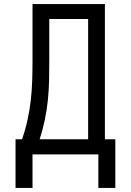

<svg xmlns="http://www.w3.org/2000/svg" viewBox="-20 -755 640 939"><path d="M139 164H56V-74H88Q104 -120 114.5 -168Q125 -216 130.5 -264.5Q136 -313 137.5 -361.5Q139 -410 139 -459V-735H493V-74H544V164H461V0H139ZM411 -74V-662H221V-459Q221 -411 220 -362Q219 -313 214 -264.5Q209 -216 199 -168Q189 -120 174 -74Z"/></svg>

Font: Iosevka Custom Extended
Style: Regular
Weight: 400
Width: 7
Monospace: yes
Designer: Belleve Invis
Foundry: Belleve Invis
Version: Version 11.2.4; ttfautohint (v1.8.4)